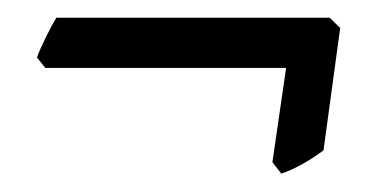

<svg xmlns="http://www.w3.org/2000/svg" viewBox="-20 -300 429 213"><path d="M357.4 -269 338.9 -133.3Q329.6 -126 316.2 -118.4Q302.7 -110.8 292 -107.4L282.2 -120.1L297.4 -224.6H30.3L21 -236.3Q24.4 -245.6 30.8 -258.5Q37.1 -271.5 42.5 -280.3Q139.6 -280.3 199 -280.3Q258.3 -280.3 289.3 -280.3Q320.3 -280.3 332 -280.3Q343.8 -280.3 344.7 -280.3Q345.7 -280.3 345.7 -280.3Z"/></svg>

Font: Dai Banna SIL
Style: Italic
Weight: 400
Italic angle: -11°
Designer: Victor Gaultney
Foundry: SIL International
Version: Version 4.000